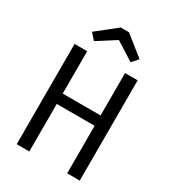

<svg xmlns="http://www.w3.org/2000/svg" viewBox="-220 -1053 1054 1171"><g transform="rotate(30 307.5 -467.0)"><path d="M441 0V-334.9H174.4V0H85.6V-706.2H174.4V-407.7H441V-706.2H529.7V0ZM337.4 -933.8 475.4 -823.6 437.4 -780 307.7 -862.1 179 -780 140.5 -823.6 279.5 -933.8Z"/></g></svg>

Font: FiraCode Nerd Font
Style: Regular
Weight: 400
Designer: Carrois Corporate, Edenspiekermann AG, Nikita Prokopov
Foundry: Carrois Corporate, Edenspiekermann AG, Nikita Prokopov
Version: Version 6.002;Nerd Fonts 2.2.2